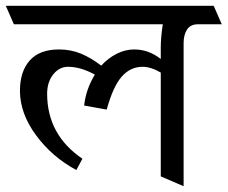

<svg xmlns="http://www.w3.org/2000/svg" viewBox="-50 -590 787 664"><path d="M634 -506Q609 -506 597 -488Q585 -470 585 -441V54L506 20V-339Q472 -359 443 -359Q401 -359 371 -325Q341 -291 319 -211L241 -225Q247 -281 278 -332Q229 -359 185 -359Q155 -359 134 -332.5Q113 -306 113 -266Q113 -124 235 -41L214 -2Q130 -47 74.5 -122.5Q19 -198 19 -276Q19 -343 53 -381Q87 -419 154 -419Q195 -419 230 -404.5Q265 -390 300 -363Q324 -389 353.5 -404Q383 -419 414 -419Q464 -419 506 -386V-426Q506 -461 513 -506H-2L-30 -570H689L717 -506Z"/></svg>

Font: Sumana
Style: Regular
Weight: 400
Designer: Cyreal, Alexei Vanyashin (Devanagari), Olga Karpushina (Latin)
Foundry: Cyreal
Version: Version 1.015;PS 001.015;hotconv 1.0.70;makeotf.lib2.5.58329